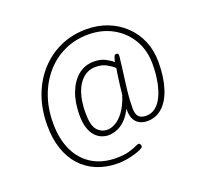

<svg xmlns="http://www.w3.org/2000/svg" viewBox="-138 -872 1251 1165"><g transform="rotate(-20 487.0 -289.5)"><path d="M436 126Q360 126 299 101Q238 76 195.5 29Q153 -18 130.5 -85Q108 -152 108 -237Q108 -339 139 -424.5Q170 -510 227 -573Q284 -636 361 -670.5Q438 -705 529 -705Q604 -705 667 -680Q730 -655 776.5 -610Q823 -565 848.5 -504Q874 -443 874 -370Q874 -272 851.5 -201Q829 -130 787.5 -92Q746 -54 689 -54Q662 -54 640.5 -65Q619 -76 606.5 -99Q594 -122 594 -159V-202L609 -204Q589 -150 561.5 -117Q534 -84 502 -69Q470 -54 437 -54Q418 -54 396.5 -62Q375 -70 356 -89.5Q337 -109 325 -143Q313 -177 313 -228Q313 -311 337 -373Q361 -435 404 -470Q447 -505 505 -505Q549 -505 580 -488.5Q611 -472 625 -458Q632 -487 636.5 -494.5Q641 -502 649 -502H651Q659 -502 661.5 -497Q664 -492 663 -481Q660 -453 656.5 -425.5Q653 -398 649.5 -371Q646 -344 642.5 -317Q639 -290 636 -263.5Q633 -237 631.5 -211Q630 -185 630 -159Q630 -133 637 -117Q644 -101 658.5 -94Q673 -87 694 -87Q727 -87 753.5 -107.5Q780 -128 798 -165.5Q816 -203 826 -255Q836 -307 836 -370Q836 -458 796.5 -525.5Q757 -593 687.5 -632Q618 -671 529 -671Q446 -671 376 -639Q306 -607 254.5 -548.5Q203 -490 174.5 -411Q146 -332 146 -237Q146 -135 181 -61Q216 13 281 52.5Q346 92 436 92Q485 92 516.5 83Q548 74 565.5 65.5Q583 57 590 57Q597 57 600.5 65Q604 73 604 76Q604 84 587.5 92.5Q571 101 545 108.5Q519 116 490 121Q461 126 436 126ZM444 -88Q466 -88 494 -102.5Q522 -117 550 -154Q578 -191 599 -256Q602 -284 606 -318Q610 -352 614.5 -381Q619 -410 621 -422Q605 -437 575.5 -454Q546 -471 505 -471Q458 -471 423.5 -441.5Q389 -412 370.5 -358Q352 -304 352 -228Q352 -148 378 -118Q404 -88 444 -88Z"/></g></svg>

Font: Asap Thin
Style: Italic
Weight: 250
Italic angle: -6°
Designer: Pablo Cosgaya
Foundry: Omnibus-Type
Version: Version 3.001